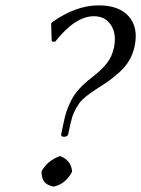

<svg xmlns="http://www.w3.org/2000/svg" viewBox="-20 -679 521 709"><path d="M326.7 -619.1Q257.8 -619.1 183.6 -524.9L170.9 -525.9L168.9 -592.8L172.9 -597.2Q260.3 -659.2 344.2 -659.2Q420.4 -659.2 456.1 -617.9Q491.7 -576.7 477.1 -507.8Q471.2 -480 457 -455.8Q442.9 -431.6 420.2 -411.6Q397.5 -391.6 381.1 -379.9Q364.7 -368.2 337.4 -351.1Q289.1 -319.8 274.9 -300.8Q249.5 -266.1 241.7 -228L231.9 -184.1Q230 -174.3 216.8 -173.8Q210.4 -173.8 207.8 -176.3Q205.1 -178.7 206.1 -184.1L215.8 -230Q220.2 -251 225.1 -265.9Q230 -280.8 240.5 -303.5Q251 -326.2 270.3 -348.1Q289.6 -370.1 316.9 -391.1Q355 -420.4 374.5 -445.3Q394 -470.2 400.9 -503.9Q411.1 -552.7 390.1 -585.9Q369.1 -619.1 326.7 -619.1ZM133.3 -43.9 134.3 -47.9Q155.3 -85.4 199.7 -102.1H203.6Q241.7 -86.9 246.1 -47.9L245.6 -43.9Q222.2 0 179.7 9.8H175.8Q153.3 4.4 143.8 -7.3Q134.3 -19 133.3 -43.9Z"/></svg>

Font: Linux Biolinum O
Style: Italic
Weight: 400
Italic angle: -12°
Designer: Philipp H. Poll
Foundry: Philipp H. Poll
Version: Version 1.1.3